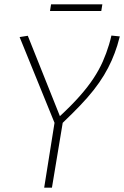

<svg xmlns="http://www.w3.org/2000/svg" viewBox="-20 -871 576 891"><path d="M185 0 233 -301 71 -699 109 -705 258 -332Q312 -382 350 -425Q388 -468 414 -507.5Q440 -547 457 -585.5Q474 -624 486 -664Q489 -675 492 -685.5Q495 -696 497 -706L536 -702Q533 -691 530 -680.5Q527 -670 524 -659Q513 -624 498 -590Q483 -556 462.5 -522Q442 -488 414.5 -453Q387 -418 351 -380.5Q315 -343 271 -301L221 0ZM212 -820 217 -851H455L450 -820Z"/></svg>

Font: Georama ExtraCondensed Thin ExtraLight
Style: Italic
Weight: 250
Italic angle: -9°
Version: Version 1.001